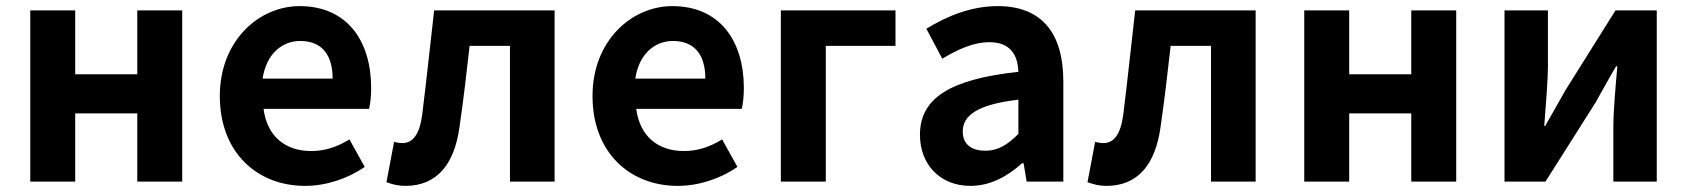

<svg xmlns="http://www.w3.org/2000/svg" viewBox="-20 -594 5518 628"><path d="M79 0H226V-223H429V0H576V-560H429V-351H226V-560H79Z M978 14C1047 14 1118 -10 1173 -48L1123 -138C1082 -113 1043 -100 998 -100C914 -100 854 -147 842 -238H1187C1191 -252 1194 -279 1194 -306C1194 -462 1114 -574 960 -574C827 -574 699 -461 699 -280C699 -95 821 14 978 14ZM839 -337C851 -418 903 -460 962 -460C1035 -460 1068 -412 1068 -337Z M1306 14C1407 14 1466 -54 1483 -179C1496 -267 1506 -356 1516 -444H1648V0H1794V-560H1400C1387 -446 1375 -332 1361 -219C1352 -152 1329 -126 1296 -126C1285 -126 1277 -128 1269 -130L1244 2C1264 9 1282 14 1306 14Z M2197 14C2266 14 2337 -10 2392 -48L2342 -138C2301 -113 2262 -100 2217 -100C2133 -100 2073 -147 2061 -238H2406C2410 -252 2413 -279 2413 -306C2413 -462 2333 -574 2179 -574C2046 -574 1918 -461 1918 -280C1918 -95 2040 14 2197 14ZM2058 -337C2070 -418 2122 -460 2181 -460C2254 -460 2287 -412 2287 -337Z M2534 0H2681V-444H2909V-560H2534Z M3154 14C3219 14 3275 -17 3323 -60H3328L3338 0H3458V-327C3458 -489 3385 -574 3243 -574C3155 -574 3075 -540 3010 -500L3062 -402C3114 -433 3164 -456 3216 -456C3285 -456 3309 -414 3311 -359C3086 -335 2989 -272 2989 -153C2989 -57 3054 14 3154 14ZM3203 -101C3160 -101 3129 -120 3129 -164C3129 -215 3174 -252 3311 -268V-156C3276 -121 3245 -101 3203 -101Z M3599 14C3700 14 3759 -54 3776 -179C3789 -267 3799 -356 3809 -444H3941V0H4087V-560H3693C3680 -446 3668 -332 3654 -219C3645 -152 3622 -126 3589 -126C3578 -126 3570 -128 3562 -130L3537 2C3557 9 3575 14 3599 14Z M4246 0H4393V-223H4596V0H4743V-560H4596V-351H4393V-560H4246Z M4901 0H5035L5199 -259C5217 -291 5246 -344 5266 -377H5270C5264 -307 5257 -233 5257 -176V0H5399V-560H5264L5101 -300C5083 -268 5053 -216 5034 -182H5031C5036 -252 5043 -327 5043 -383V-560H4901Z"/></svg>

Font: Noto Sans Mono CJK TC
Style: Bold
Weight: 700
Designer: Ryoko NISHIZUKA 西塚涼子 (kana, bopomofo & ideographs); Paul D. Hunt (Latin, Greek & Cyrillic); Sandoll Communications 산돌커뮤니
Foundry: Adobe
Version: Version 2.004;hotconv 1.0.118;makeotfexe 2.5.65603